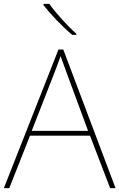

<svg xmlns="http://www.w3.org/2000/svg" viewBox="-20 -972 617 992"><path d="M235 -952H205V-945C240 -900 300 -836 353 -792H374V-798C329 -838 264 -909 235 -952ZM549 0H577L307 -716H282L0 0H28L135 -271H445ZM325 -594 435 -296H144L260 -593C270 -620 283 -652 293 -682C306 -645 317 -617 325 -594Z"/></svg>

Font: Noto Sans Arabic Thin
Style: Regular
Weight: 100
Designer: Monotype Design Team, Nadine Chahine, Nizar Qandah and Khaled Hosny
Foundry: Monotype Imaging Inc.
Version: Version 2.012